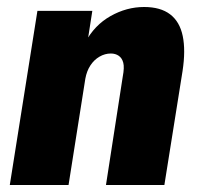

<svg xmlns="http://www.w3.org/2000/svg" viewBox="-20 -529 576 549"><path d="M8 0 87 -498H244L230 -408H224Q250 -457 296 -483Q342 -509 392 -509Q439 -509 466.5 -488Q494 -467 502.5 -426Q511 -385 502 -326L450 0H283L331 -310Q336 -336 332.5 -349.5Q329 -363 319.5 -369.5Q310 -376 297 -376Q280 -376 264.5 -367Q249 -358 238.5 -342Q228 -326 224 -304L176 0Z"/></svg>

Font: Nunito Sans 10pt Condensed Black
Style: Italic
Weight: 900
Width: 3
Italic angle: -9°
Designer: Vernon Adams
Foundry: Vernon Adams
Version: Version 3.101;gftools[0.9.27]